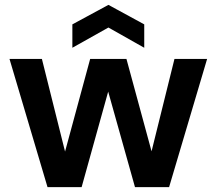

<svg xmlns="http://www.w3.org/2000/svg" viewBox="-20 -768 889 788"><path d="M175 0 19 -526H152L247 -146L350 -526H499L602 -147L696 -526H830L674 0H534L424 -392L315 0ZM277 -572V-668L425 -748L572 -668V-572L425 -655Z"/></svg>

Font: DM Sans 9pt
Style: Bold
Weight: 700
Version: Version 4.004;gftools[0.9.30]